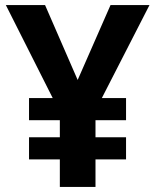

<svg xmlns="http://www.w3.org/2000/svg" viewBox="-20 -734 612 754"><path d="M285 -420 157 -714H3L187 -349H94V-262H215V-195H94V-108H215V0H355V-108H475V-195H355V-262H475V-349H380L567 -714H414Z"/></svg>

Font: Noto Sans Gunjala Gondi
Style: Bold
Weight: 700
Designer: Ek Type
Foundry: Ek Type
Version: Version 1.004